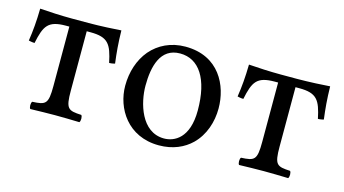

<svg xmlns="http://www.w3.org/2000/svg" viewBox="-59 -636 1512 843"><g transform="rotate(15 697.0 -214.5)"><path d="M182 -122C182 -39 171 -34 110 -31C104 -25 104 -4 110 2C149 1 189 0 222 0C256 0 295 1 333 2C339 -4 339 -25 333 -31C272 -34 261 -39 261 -122V-392H278C359 -392 375 -364 392 -283C405 -283 418 -287 418 -287C412 -333 408 -377 407 -435C384 -433 309 -429 259 -429H184C134 -429 78 -432 38 -435C37 -377 33 -333 26 -287C26 -287 40 -283 53 -283C70 -364 85 -392 167 -392H182Z M486 -205C486 -103 554 10 696 10C760 10 809 -13 843 -46C888 -90 908 -153 908 -214C908 -318 851 -439 698 -439C632 -439 578 -412 541 -369C505 -326 486 -268 486 -205ZM683 -404C769 -404 822 -326 822 -182C822 -56 757 -25 710 -25C606 -25 572 -151 572 -228C572 -315 593 -404 683 -404Z M1131 -122C1131 -39 1120 -34 1059 -31C1053 -25 1053 -4 1059 2C1098 1 1138 0 1171 0C1205 0 1244 1 1282 2C1288 -4 1288 -25 1282 -31C1221 -34 1210 -39 1210 -122V-392H1227C1308 -392 1324 -364 1341 -283C1354 -283 1367 -287 1367 -287C1361 -333 1357 -377 1356 -435C1333 -433 1258 -429 1208 -429H1133C1083 -429 1027 -432 987 -435C986 -377 982 -333 975 -287C975 -287 989 -283 1002 -283C1019 -364 1034 -392 1116 -392H1131Z"/></g></svg>

Font: Libertinus Serif
Style: Regular
Weight: 400
Designer: Philipp H. Poll, Khaled Hosny
Foundry: Caleb Maclennan
Version: Version 7.050;RELEASE